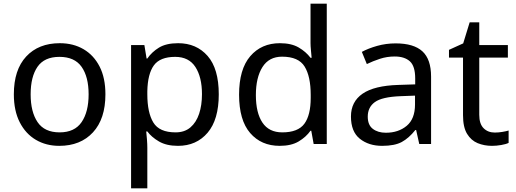

<svg xmlns="http://www.w3.org/2000/svg" viewBox="-20 -780 2797 1040"><path d="M551 -269Q551 -136 483.5 -63Q416 10 301 10Q230 10 174.5 -22.5Q119 -55 87 -117.5Q55 -180 55 -269Q55 -402 122 -474Q189 -546 304 -546Q377 -546 432.5 -513.5Q488 -481 519.5 -419.5Q551 -358 551 -269ZM146 -269Q146 -174 183.5 -118.5Q221 -63 303 -63Q384 -63 422 -118.5Q460 -174 460 -269Q460 -364 422 -418Q384 -472 302 -472Q220 -472 183 -418Q146 -364 146 -269Z M945 -546Q1044 -546 1104.5 -477Q1165 -408 1165 -269Q1165 -132 1104.5 -61Q1044 10 944 10Q882 10 841.5 -13.5Q801 -37 778 -68H772Q774 -51 776 -25Q778 1 778 20V240H690V-536H762L774 -463H778Q802 -498 841 -522Q880 -546 945 -546ZM929 -472Q847 -472 813.5 -426Q780 -380 778 -286V-269Q778 -170 810.5 -116.5Q843 -63 931 -63Q980 -63 1011.5 -90Q1043 -117 1058.5 -163.5Q1074 -210 1074 -270Q1074 -362 1038.5 -417Q1003 -472 929 -472Z M1495 10Q1395 10 1335 -59.5Q1275 -129 1275 -267Q1275 -405 1335.5 -475.5Q1396 -546 1496 -546Q1558 -546 1597.5 -523Q1637 -500 1662 -467H1668Q1667 -480 1664.5 -505.5Q1662 -531 1662 -546V-760H1750V0H1679L1666 -72H1662Q1638 -38 1598 -14Q1558 10 1495 10ZM1509 -63Q1594 -63 1628.5 -109.5Q1663 -156 1663 -250V-266Q1663 -366 1630 -419.5Q1597 -473 1508 -473Q1437 -473 1401.5 -416.5Q1366 -360 1366 -265Q1366 -169 1401.5 -116Q1437 -63 1509 -63Z M2123 -545Q2221 -545 2268 -502Q2315 -459 2315 -365V0H2251L2234 -76H2230Q2195 -32 2156.5 -11Q2118 10 2050 10Q1977 10 1929 -28.5Q1881 -67 1881 -149Q1881 -229 1944 -272.5Q2007 -316 2138 -320L2229 -323V-355Q2229 -422 2200 -448Q2171 -474 2118 -474Q2076 -474 2038 -461.5Q2000 -449 1967 -433L1940 -499Q1975 -518 2023 -531.5Q2071 -545 2123 -545ZM2149 -259Q2049 -255 2010.5 -227Q1972 -199 1972 -148Q1972 -103 1999.5 -82Q2027 -61 2070 -61Q2138 -61 2183 -98.5Q2228 -136 2228 -214V-262Z M2660 -62Q2680 -62 2701 -65.5Q2722 -69 2735 -73V-6Q2721 1 2695 5.5Q2669 10 2645 10Q2603 10 2567.5 -4.5Q2532 -19 2510 -55Q2488 -91 2488 -156V-468H2412V-510L2489 -545L2524 -659H2576V-536H2731V-468H2576V-158Q2576 -109 2599.5 -85.5Q2623 -62 2660 -62Z"/></svg>

Font: Noto Sans Sharada
Style: Regular
Weight: 400
Designer: Monotype Design Team
Foundry: Monotype Imaging Inc.
Version: Version 2.006; ttfautohint (v1.8.4.7-5d5b)